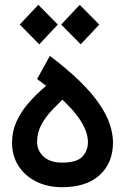

<svg xmlns="http://www.w3.org/2000/svg" viewBox="-20 -766 539 797"><path d="M238 11Q176 11 129 -13Q82 -37 56 -78.5Q30 -120 30 -174Q30 -220 47.5 -259Q65 -298 91.5 -330Q118 -362 147.5 -388.5Q177 -415 201 -436L262 -374Q228 -342 198.5 -311.5Q169 -281 151.5 -248Q134 -215 134 -177Q134 -141 161 -116Q188 -91 238 -91Q298 -91 321.5 -115.5Q345 -140 345 -177Q345 -200 334.5 -227Q324 -254 300 -286Q276 -318 235 -356Q194 -394 134 -438L187 -534Q261 -478 311.5 -428.5Q362 -379 392 -335Q422 -291 435.5 -251Q449 -211 449 -174Q449 -90 394 -39.5Q339 11 238 11ZM143 -582 62 -664 139 -746 220 -664ZM315 -582 234 -664 311 -746 392 -664Z"/></svg>

Font: Lexend Medium
Style: Regular
Weight: 500
Designer: Bonnie Shaver-Troup, Thomas Jockin
Foundry: Lexend
Version: Version 1.005